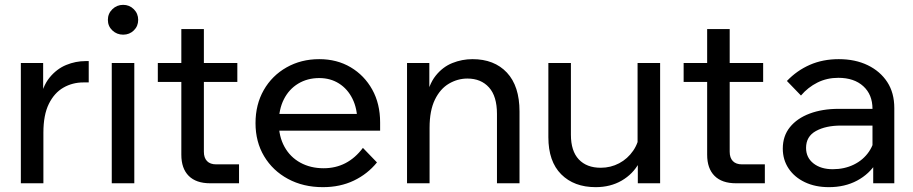

<svg xmlns="http://www.w3.org/2000/svg" viewBox="-20 -756 3768 792"><path d="M346 -504V-416H324Q279 -416 241.5 -394.5Q204 -373 181.5 -327.5Q159 -282 159 -209V0H66V-496H158V-337H144Q155 -400 184.5 -436Q214 -472 253 -488Q292 -504 333 -504Z M534 0H441V-496H534ZM488 -613Q462 -613 443.5 -630.5Q425 -648 425 -674Q425 -700 443.5 -718Q462 -736 488 -736Q514 -736 532 -718Q550 -700 550 -674Q550 -648 532 -630.5Q514 -613 488 -613Z M966 0H847Q789 0 758.5 -30.5Q728 -61 728 -118V-636H821V-130Q821 -105 834 -91.5Q847 -78 872 -78H966ZM959 -418H631V-496H959Z M1477 -146 1535 -86Q1496 -38 1439.5 -11Q1383 16 1312 16Q1231 16 1168 -18Q1105 -52 1069.5 -111.5Q1034 -171 1034 -248Q1034 -325 1068 -384.5Q1102 -444 1162 -478Q1222 -512 1297 -512Q1370 -512 1426.5 -478.5Q1483 -445 1515.5 -386.5Q1548 -328 1548 -251V-245H1454V-254Q1454 -308 1434 -348.5Q1414 -389 1378.5 -411.5Q1343 -434 1297 -434Q1248 -434 1210 -411Q1172 -388 1151 -346.5Q1130 -305 1130 -249Q1130 -193 1153.5 -150.5Q1177 -108 1219 -85Q1261 -62 1315 -62Q1414 -62 1477 -146ZM1548 -217H1103V-286H1532L1548 -251Z M2123 0H2030V-286Q2030 -359 1997 -395.5Q1964 -432 1908 -432Q1868 -432 1832 -411Q1796 -390 1774 -345Q1752 -300 1752 -229V0H1659V-496H1751V-344H1737Q1748 -407 1777 -443.5Q1806 -480 1846 -496Q1886 -512 1929 -512Q2019 -512 2071 -456.5Q2123 -401 2123 -296Z M2703 0H2611V-96L2610 -124V-496H2703ZM2619 -212 2638 -192Q2642 -131 2616.5 -84.5Q2591 -38 2544.5 -11Q2498 16 2437 16Q2348 16 2295 -37Q2242 -90 2242 -190V-496H2335V-200Q2335 -133 2367.5 -98.5Q2400 -64 2458 -64Q2499 -64 2534 -82.5Q2569 -101 2592 -134.5Q2615 -168 2619 -212Z M3135 0H3016Q2958 0 2927.5 -30.5Q2897 -61 2897 -118V-636H2990V-130Q2990 -105 3003 -91.5Q3016 -78 3041 -78H3135ZM3128 -418H2800V-496H3128Z M3669 0H3582V-98L3579 -122V-307Q3579 -366 3541 -400.5Q3503 -435 3438 -435Q3391 -435 3352 -415.5Q3313 -396 3284 -362L3226 -422Q3267 -465 3320.5 -488.5Q3374 -512 3440 -512Q3508 -512 3559.5 -487Q3611 -462 3640 -417.5Q3669 -373 3669 -310ZM3399 16Q3343 16 3300 -4.5Q3257 -25 3233 -61Q3209 -97 3209 -143Q3209 -195 3238.5 -231.5Q3268 -268 3320 -287.5Q3372 -307 3439 -307H3590V-238H3449Q3386 -238 3345.5 -215.5Q3305 -193 3305 -146Q3305 -106 3335.5 -82Q3366 -58 3415 -58Q3463 -58 3502 -77Q3541 -96 3564.5 -130.5Q3588 -165 3591 -210L3624 -192Q3624 -132 3595 -85Q3566 -38 3515.5 -11Q3465 16 3399 16Z"/></svg>

Font: Wix Madefor Display Medium
Style: Regular
Weight: 500
Designer: Dalton Maag Ltd
Foundry: Dalton Maag Ltd
Version: Version 3.100